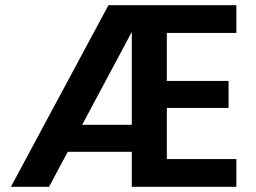

<svg xmlns="http://www.w3.org/2000/svg" viewBox="-20 -720 985 740"><path d="M22 0 398 -700H891V-593H623V-408H861V-304H623V-107H891V0H488V-597L169 0ZM165 -135 222 -239H552V-135Z"/></svg>

Font: DM Sans 16pt
Style: Bold
Weight: 700
Version: Version 4.004;gftools[0.9.30]